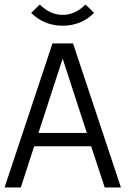

<svg xmlns="http://www.w3.org/2000/svg" viewBox="-49 -829 615 849"><path d="M485.8 0H414.1L354 -182.1H102.1L43 0H-28.8L183.1 -637.2H273.9ZM335 -241.2 228 -569.8 121.1 -241.2ZM367.2 -772Q310.1 -715.3 228 -715.3Q146 -715.3 88.9 -772L127 -809.1Q172.9 -763.2 228 -763.2Q283.2 -763.2 329.1 -809.1Z"/></svg>

Font: Anonymous Pro
Style: Regular
Weight: 400
Monospace: yes
Designer: Mark Simonson
Version: Version 1.003